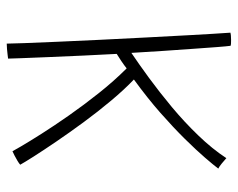

<svg xmlns="http://www.w3.org/2000/svg" viewBox="-88 -602 706 570"><g transform="rotate(90 265.0 -317.0)"><path d="M109.5 16Q109.5 3.5 108 -36.2Q106.5 -76 104 -134Q101.5 -192 98.2 -260.2Q95 -328.5 91.2 -398.8Q87.5 -469 84 -533.5Q80.5 -598 77 -648Q80 -649 86 -649.5Q92 -650 98.5 -650Q104 -650 108.8 -649.8Q113.5 -649.5 116 -648.5Q117.5 -637.5 119.8 -607.8Q122 -578 125 -536.2Q128 -494.5 131.2 -447.2Q134.5 -400 137 -354Q169 -375.5 211 -406.2Q253 -437 297.8 -474.2Q342.5 -511.5 382.2 -552.8Q422 -594 449.5 -636Q455.5 -630.5 465.2 -622.5Q475 -614.5 480.5 -612Q470 -598 448 -572.5Q426 -547 392.5 -513Q359 -479 315 -440.2Q271 -401.5 216 -361.5Q245.5 -333.5 278.2 -294.5Q311 -255.5 342.2 -213Q373.5 -170.5 400 -131.5Q426.5 -92.5 444.8 -63.8Q463 -35 469 -24Q464.5 -20 456.8 -15.5Q449 -11 441.5 -7Q434 -3 429 -1Q428 -3.5 414.2 -27Q400.5 -50.5 377 -87.5Q353.5 -124.5 322.8 -168.5Q292 -212.5 256.5 -257.2Q221 -302 183 -340Q175 -333.5 161 -324Q147 -314.5 140 -310.5Q142.5 -265.5 145 -211.5Q147.5 -157.5 149.5 -108Q151.5 -58.5 152.8 -25.2Q154 8 154 12Q149.5 12.5 141.8 13.5Q134 14.5 125.5 15.2Q117 16 109.5 16Z"/></g></svg>

Font: Grandstander Thin Thin
Style: Regular
Weight: 250
Version: Version 1.200